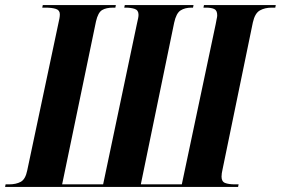

<svg xmlns="http://www.w3.org/2000/svg" viewBox="-40 -734 1103 754"><path d="M-20 0 -18 -10H-4Q23 -10 41.5 -20Q60 -30 67 -65L188 -636Q192 -654 193.5 -662Q195 -670 195 -678Q195 -694 179.5 -699Q164 -704 139 -704H126L128 -714H415L413 -704H404Q377 -704 361 -694.5Q345 -685 337 -650L204 -10H365L498 -642Q501 -655 502.5 -662.5Q504 -670 504 -676Q504 -694 489 -699Q474 -704 454 -704H448L450 -714H720L718 -704H712Q686 -704 669 -693Q652 -682 644 -645L513 -10H674L807 -639Q809 -652 811 -660Q813 -668 813 -674Q813 -693 801.5 -698.5Q790 -704 769 -704H759L761 -714H1043L1041 -704H1027Q1000 -704 980.5 -693Q961 -682 953 -646L834 -69Q832 -61 831 -53.5Q830 -46 830 -40Q830 -21 844 -15.5Q858 -10 883 -10H897L895 0Z"/></svg>

Font: Noto Serif Display ExtraCondensed ExtraBold
Style: Italic
Weight: 800
Width: 2
Italic angle: -12°
Designer: Monotype Design Team
Foundry: Monotype Imaging Inc.
Version: Version 2.009